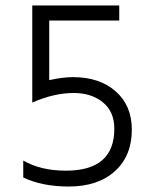

<svg xmlns="http://www.w3.org/2000/svg" viewBox="-20 -674 552 702"><path d="M462 -200Q462 -104 400 -48Q338 8 231 8Q135 8 65 -25V-87Q129 -50 221 -50Q398 -50 398 -203Q398 -266 356 -300Q314 -334 250 -334Q177 -334 98 -299V-654H416V-599H160V-381Q209 -392 247 -392Q344 -392 403 -340Q462 -288 462 -200Z"/></svg>

Font: Hind Madurai Light
Style: Regular
Weight: 300
Designer: Jyotish Sonowal
Foundry: Indian Type Foundry
Version: Version 1.001;PS 1.0;hotconv 1.0.86;makeotf.lib2.5.63406; tt